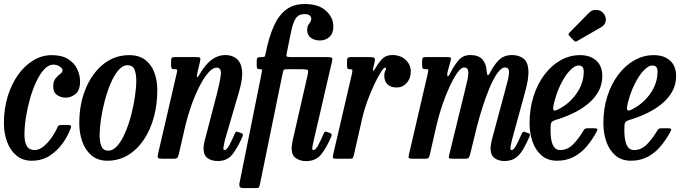

<svg xmlns="http://www.w3.org/2000/svg" viewBox="-22 -812 3486 982"><path d="M387.5 -396Q387.5 -350.5 364.5 -331.5Q341.5 -312.5 313 -312.5Q289.5 -312.5 269.8 -326.2Q250 -340 250 -370.5Q250.5 -397 262.5 -411.2Q274.5 -425.5 286.2 -434.2Q298 -443 298 -452.5Q298 -461.5 283.8 -471.5Q269.5 -481.5 250 -481.5Q226 -481.5 204 -457.5Q182 -433.5 163.5 -394.2Q145 -355 131.5 -307.2Q118 -259.5 110.5 -211.5Q103 -163.5 103 -123Q103 -85.5 115.2 -65Q127.5 -44.5 155.5 -44.5Q179 -44.5 202.5 -64.5Q226 -84.5 244.5 -111.8Q263 -139 271.5 -160.5Q274.5 -168 278.8 -170.5Q283 -173 295 -173H320Q335 -173 339.2 -170Q343.5 -167 339.5 -156Q327 -120 300.2 -81.5Q273.5 -43 233.5 -16.5Q193.5 10 140.5 10Q93.5 10 61.8 -16.8Q30 -43.5 14 -87.2Q-2 -131 -2 -182Q-2 -256 17.5 -319.2Q37 -382.5 70.8 -429.8Q104.5 -477 148.8 -503.5Q193 -530 242.5 -530Q294.5 -530 326.5 -509.8Q358.5 -489.5 373 -458.5Q387.5 -427.5 387.5 -396Z M383.5 -182Q383.5 -280.5 416.5 -359.2Q449.5 -438 507 -484Q564.5 -530 638.5 -530Q689 -530 720.8 -505.8Q752.5 -481.5 767.5 -441Q782.5 -400.5 782.5 -350.5Q782.5 -276.5 764.5 -211.2Q746.5 -146 712.8 -96.2Q679 -46.5 632 -18.2Q585 10 527 10Q478.5 10 446.5 -16.8Q414.5 -43.5 399 -87.2Q383.5 -131 383.5 -182ZM487.5 -121.5Q487.5 -85.5 496.8 -63.5Q506 -41.5 531.5 -41.5Q557 -41.5 579 -67.2Q601 -93 618.8 -134.5Q636.5 -176 649 -224.2Q661.5 -272.5 668.2 -318.5Q675 -364.5 675 -398.5Q675 -434.5 665.8 -456.5Q656.5 -478.5 631 -478.5Q605.5 -478.5 583.5 -452.8Q561.5 -427 543.8 -385.2Q526 -343.5 513.5 -295.2Q501 -247 494.2 -201Q487.5 -155 487.5 -121.5Z M873.5 -520H978.5Q998 -520 1001.2 -516.5Q1004.5 -513 1001 -497L988 -441.5Q982.5 -416.5 986.8 -417Q991 -417.5 1003.5 -439.5Q1057.5 -530.5 1130.5 -530.5Q1164 -530.5 1187.2 -512.5Q1210.5 -494.5 1215.8 -453Q1221 -411.5 1200 -341L1129.5 -100Q1127.5 -93 1124 -76.2Q1120.5 -59.5 1120.5 -56Q1120.5 -44.5 1126 -44.5Q1137 -44.5 1149.8 -67.5Q1162.5 -90.5 1178.5 -127.5Q1182 -135 1185 -137.5Q1188 -140 1195.5 -137L1212.5 -131Q1219.5 -128.5 1220.5 -125Q1221.5 -121.5 1218 -113Q1193.5 -57 1167 -22.8Q1140.5 11.5 1092 11.5Q1060 11.5 1039.5 -3.2Q1019 -18 1019 -53Q1019 -61 1021 -73.8Q1023 -86.5 1026 -96.5L1086 -327Q1102 -388.5 1107.2 -427.2Q1112.5 -466 1086 -466Q1065 -466 1041.8 -438.5Q1018.5 -411 996.2 -366.5Q974 -322 955.5 -269.5Q937 -217 925.5 -167L893 -25.5Q890 -12.5 886 -6.2Q882 0 865.5 0H813.5Q791 0 786.8 -4Q782.5 -8 786.5 -26L882.5 -440Q885.5 -453 883.2 -455.5Q881 -458 874.5 -458H870Q858 -458 855.5 -462.8Q853 -467.5 853 -480.5V-499Q853 -512.5 856.5 -516.2Q860 -520 873.5 -520Z M1207.5 102 1314.5 -430Q1317.5 -446 1318.2 -452Q1319 -458 1309.5 -458H1308Q1296 -458 1293.5 -462.5Q1291 -467 1291 -478V-500Q1291 -512 1295 -516Q1299 -520 1311 -520H1317.5Q1330.5 -520 1332.5 -524Q1334.5 -528 1338 -545.5Q1353 -619.5 1376.8 -674.8Q1400.5 -730 1439 -760.8Q1477.5 -791.5 1536 -791.5Q1608 -791.5 1645.5 -756.8Q1683 -722 1683 -677Q1683 -641.5 1663 -623.2Q1643 -605 1614 -605Q1585.5 -605 1567.2 -619.2Q1549 -633.5 1549 -658Q1549 -674 1554.2 -683.2Q1559.5 -692.5 1564.8 -699.2Q1570 -706 1570 -715.5Q1570 -724 1562.8 -732Q1555.5 -740 1534.5 -740Q1504.5 -740 1490 -716.8Q1475.5 -693.5 1467 -650.8Q1458.5 -608 1446.5 -550Q1443 -533 1442.8 -526.5Q1442.5 -520 1466.5 -520H1654Q1669.5 -520 1674.8 -516.8Q1680 -513.5 1676.5 -499.5L1584 -100Q1582.5 -93.5 1578.8 -76.5Q1575 -59.5 1575 -56Q1575 -44.5 1580.5 -44.5Q1591.5 -44.5 1604.5 -67.8Q1617.5 -91 1633 -128Q1636.5 -135.5 1639.5 -137.8Q1642.5 -140 1650 -137L1666.5 -131.5Q1678 -127 1672.5 -113.5Q1647 -54.5 1619.8 -21.2Q1592.5 12 1543.5 12Q1514 12 1491.8 -2.8Q1469.5 -17.5 1469.5 -53.5Q1469.5 -62 1471.8 -75.2Q1474 -88.5 1476 -98.5L1550 -422Q1555.5 -445 1553.5 -451.5Q1551.5 -458 1519 -458H1448.5Q1429.5 -458 1427.8 -452.5Q1426 -447 1422.5 -432L1307.5 130.5Q1304.5 144.5 1301 147.2Q1297.5 150 1282.5 150H1223Q1207.5 150 1204 142.5Q1200.5 135 1203 124Q1205.5 113 1207.5 102Z M1771 -520H1868Q1886 -520 1891.8 -516.2Q1897.5 -512.5 1894.5 -498L1888 -469Q1883 -448.5 1887.2 -450.2Q1891.5 -452 1900.5 -467Q1919 -498.5 1937 -514.5Q1955 -530.5 1985 -530.5Q2026 -530.5 2052.5 -506Q2079 -481.5 2079 -446.5Q2079 -411 2058.2 -387.8Q2037.5 -364.5 2006.5 -364.5Q1976.5 -364.5 1959.8 -381Q1943 -397.5 1943.5 -425Q1943.5 -440.5 1947.8 -447.8Q1952 -455 1952 -461Q1952 -466 1946.5 -466Q1940.5 -466 1925.5 -442.2Q1910.5 -418.5 1892.2 -380Q1874 -341.5 1857.2 -296Q1840.5 -250.5 1830.5 -206.5L1788 -19.5Q1785 -7 1782 -3.5Q1779 0 1763 0H1699Q1683 0 1681 -4.8Q1679 -9.5 1682 -21.5L1778 -434.5Q1781.5 -450.5 1780 -454.2Q1778.5 -458 1767 -458H1765.5Q1756.5 -458 1754.8 -462.2Q1753 -466.5 1753 -479.5V-505.5Q1753 -520 1771 -520Z M2156.5 -520H2262.5Q2278.5 -520 2282.2 -518.2Q2286 -516.5 2283 -502.5L2268 -447.5Q2263 -425 2267.5 -422.2Q2272 -419.5 2283.5 -443Q2299.5 -475 2322.5 -502.8Q2345.5 -530.5 2383.5 -530.5Q2426 -530.5 2445.8 -507.5Q2465.5 -484.5 2467 -448Q2468.5 -428.5 2473.2 -427.8Q2478 -427 2488 -446.5Q2509.5 -487.5 2534.2 -509Q2559 -530.5 2594.5 -530.5Q2632.5 -530.5 2655 -513Q2677.5 -495.5 2680.5 -454Q2683.5 -412.5 2663.5 -341L2597.5 -100Q2595.5 -92.5 2592 -76Q2588.5 -59.5 2588.5 -56Q2588.5 -44.5 2594 -44.5Q2605 -44.5 2617.8 -68Q2630.5 -91.5 2646.5 -128Q2650 -135 2653 -137.2Q2656 -139.5 2664 -136.5L2679 -131.5Q2687 -128.5 2688.2 -125.5Q2689.5 -122.5 2686.5 -114Q2670 -76.5 2653.5 -48.2Q2637 -20 2614.8 -4.2Q2592.5 11.5 2558 11.5Q2528 11.5 2507.5 -3.2Q2487 -18 2487 -53Q2487 -61 2489 -73.8Q2491 -86.5 2493.5 -96.5L2555.5 -327Q2566.5 -367.5 2574.5 -399Q2582.5 -430.5 2581 -448.8Q2579.5 -467 2561.5 -467Q2542.5 -467 2522 -438.2Q2501.5 -409.5 2482 -363Q2462.5 -316.5 2445.2 -262Q2428 -207.5 2415 -155.5L2382 -20.5Q2378.5 -8 2374.2 -4Q2370 0 2354 0H2297.5Q2275.5 0 2274 -4.2Q2272.5 -8.5 2277 -26L2351.5 -331Q2361.5 -370.5 2368.2 -401.2Q2375 -432 2372.5 -449.5Q2370 -467 2351.5 -467Q2336.5 -467 2317.2 -440Q2298 -413 2277.5 -369Q2257 -325 2239.2 -272Q2221.5 -219 2209.5 -166.5L2176.5 -21.5Q2173 -8 2169.5 -4Q2166 0 2148.5 0H2092.5Q2069.5 0 2068 -5Q2066.5 -10 2071 -28L2165.5 -434.5Q2169 -450 2169 -454Q2169 -458 2160.5 -458H2158.5Q2145.5 -458 2141.2 -460.8Q2137 -463.5 2137 -477.5V-497Q2137 -511 2139.8 -515.5Q2142.5 -520 2156.5 -520Z M2686.5 -182Q2686.5 -257 2707 -320.2Q2727.5 -383.5 2763.2 -430.8Q2799 -478 2845.5 -504Q2892 -530 2944 -530Q2997 -530 3027.8 -502Q3058.5 -474 3058.5 -423.5Q3058.5 -378.5 3037.8 -342.2Q3017 -306 2982 -278.2Q2947 -250.5 2904.8 -230.8Q2862.5 -211 2819.5 -198.5Q2804.5 -194 2799.2 -187.2Q2794 -180.5 2794 -159Q2790.5 -44.5 2843 -44.5Q2880.5 -44.5 2909.5 -74Q2938.5 -103.5 2963 -145.5Q2967 -152.5 2971.8 -154.2Q2976.5 -156 2987.5 -156H3014Q3029.5 -156 3032.5 -152.8Q3035.5 -149.5 3029 -137.5Q3008 -98.5 2980 -64.8Q2952 -31 2914.2 -10.5Q2876.5 10 2827 10Q2779.5 10 2748.2 -16.8Q2717 -43.5 2701.8 -87.2Q2686.5 -131 2686.5 -182ZM2826.5 -249.5Q2885 -276.5 2924 -329.8Q2963 -383 2963.5 -444Q2964.5 -477 2937.5 -477Q2916.5 -477 2891.8 -450.5Q2867 -424 2845.2 -379.5Q2823.5 -335 2810.5 -281Q2806 -262.5 2807.8 -252.5Q2809.5 -242.5 2826.5 -249.5ZM3067.5 -740Q3081 -718.5 3075.2 -700.2Q3069.5 -682 3053 -673L2931.5 -603Q2925 -599 2921.5 -599Q2918 -599 2912.5 -605L2890 -628.5Q2882 -637 2890 -644.5L2991 -747Q3006.5 -763.5 3030.8 -761.2Q3055 -759 3067.5 -740Z M3064 -182Q3064 -257 3084.5 -320.2Q3105 -383.5 3140.8 -430.8Q3176.5 -478 3223 -504Q3269.5 -530 3321.5 -530Q3374.5 -530 3405.2 -502Q3436 -474 3436 -423.5Q3436 -378.5 3415.2 -342.2Q3394.5 -306 3359.5 -278.2Q3324.5 -250.5 3282.2 -230.8Q3240 -211 3197 -198.5Q3182 -194 3176.8 -187.2Q3171.5 -180.5 3171.5 -159Q3168 -44.5 3220.5 -44.5Q3258 -44.5 3287 -74Q3316 -103.5 3340.5 -145.5Q3344.5 -152.5 3349.2 -154.2Q3354 -156 3365 -156H3391.5Q3407 -156 3410 -152.8Q3413 -149.5 3406.5 -137.5Q3385.5 -98.5 3357.5 -64.8Q3329.5 -31 3291.8 -10.5Q3254 10 3204.5 10Q3157 10 3125.8 -16.8Q3094.5 -43.5 3079.2 -87.2Q3064 -131 3064 -182ZM3204 -249.5Q3262.5 -276.5 3301.5 -329.8Q3340.5 -383 3341 -444Q3342 -477 3315 -477Q3294 -477 3269.2 -450.5Q3244.5 -424 3222.8 -379.5Q3201 -335 3188 -281Q3183.5 -262.5 3185.2 -252.5Q3187 -242.5 3204 -249.5Z"/></svg>

Font: Besley* Condensed Medium
Style: Italic
Weight: 500
Width: 3
Italic angle: -13°
Designer: Owen Earl
Foundry: indestructible type*
Version: Version 3.000; ttfautohint (v1.8.3)